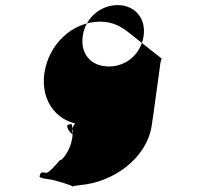

<svg xmlns="http://www.w3.org/2000/svg" viewBox="-20 -459 783 754"><path d="M207 253C250 265 262 271 265 273C268 272 274 270 294 268C427 257 558 161 576 32C577 32 610 -212 610 -212C612 -218 612 -227 616 -228L487 -330C457 -354 423 -374 374 -374C262 -374 170 -283 154 -170C139 -58 208 33 327 32C417 28 501 -10 538 -76C546 -80 561 -133 565 -138C571 -181 568 -184 548 -200C525 -210 525 -205 505 -204C498 -206 488 -193 480 -193C432 -125 354 -44 296 4C242 48 273 79 266 69C258 65 242 47 244 33C244 33 262 25 261 29C267 41 267 76 261 95C258 118 232 168 214 171C199 189 178 214 163 220C140 216 140 217 135 234C141 245 171 241 207 253ZM305 -318C315 -389 375 -439 442 -439C508 -439 554 -389 544 -318C534 -248 477 -198 408 -198C336 -198 295 -248 305 -318ZM265 273C267 276 261 275 265 273Z"/></svg>

Font: Hussar Przerywany
Style: Obl
Weight: 400
Foundry: Cannot Into Space Fonts
Version: Version 0.982